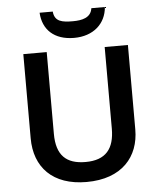

<svg xmlns="http://www.w3.org/2000/svg" viewBox="-61 -983 870 1046"><g transform="rotate(-5 373.5 -460.5)"><path d="M552 -931H478C471 -879 421 -869 372 -869C314 -869 272 -875 267 -931H195C200 -838 262 -778 371 -778C476 -778 545 -840 552 -931ZM659 -252V-714H532V-268C532 -158 485 -99 374 -99C268 -99 215 -150 215 -267V-714H87V-254C87 -95 185 10 370 10C565 10 659 -104 659 -252Z"/></g></svg>

Font: Noto Sans Gurmukhi SemiBold
Style: Regular
Weight: 600
Designer: Jelle Bosma - Monotype Design Team
Foundry: Monotype Imaging Inc.
Version: Version 2.004